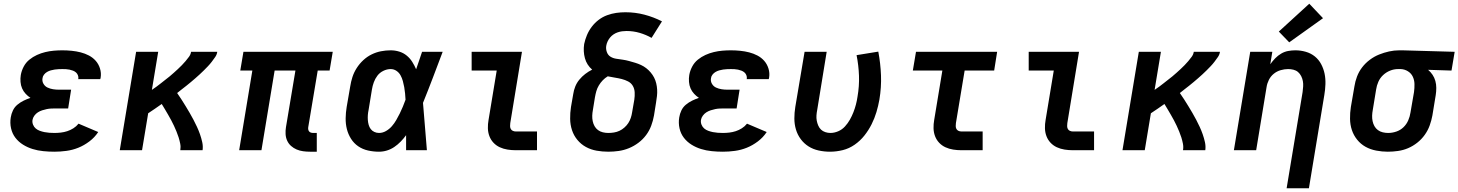

<svg xmlns="http://www.w3.org/2000/svg" viewBox="-20 -809 7854 1034"><path d="M273 8Q243 8 213 5Q183 2 155.5 -6.5Q128 -15 104 -30Q80 -45 63 -67Q46 -89 39.5 -118Q33 -147 38 -177Q41 -196 49.5 -214Q58 -232 73.5 -245Q89 -258 107.5 -267Q126 -276 144 -282Q130 -291 118 -304Q106 -317 99 -333Q92 -349 90.5 -368Q89 -387 92 -405Q96 -428 107.5 -450Q119 -472 138 -487.5Q157 -503 179 -513Q201 -523 224 -528.5Q247 -534 270 -536Q293 -538 316 -538Q341 -538 366 -535.5Q391 -533 414.5 -527Q438 -521 459 -510Q480 -499 495.5 -481.5Q511 -464 518.5 -440Q526 -416 522 -391Q521 -389 521 -387Q521 -385 520 -383H401Q401 -384 401.5 -384.5Q402 -385 402 -386Q403 -395 399.5 -404Q396 -413 389 -419Q382 -425 373 -428.5Q364 -432 354.5 -434Q345 -436 335.5 -436.5Q326 -437 316 -437Q306 -437 295.5 -436.5Q285 -436 274.5 -434.5Q264 -433 253.5 -430Q243 -427 233.5 -421.5Q224 -416 217 -407Q210 -398 209 -388Q206 -372 214 -358Q222 -344 236 -337.5Q250 -331 265.5 -328.5Q281 -326 298 -326H363L347 -225H281Q269 -225 256.5 -224.5Q244 -224 232 -221.5Q220 -219 207.5 -215Q195 -211 184 -204Q173 -197 165 -186Q157 -175 155 -163Q153 -150 158 -137.5Q163 -125 172.5 -117Q182 -109 194.5 -104.5Q207 -100 219.5 -97.5Q232 -95 245.5 -94Q259 -93 273 -93Q290 -93 307.5 -95Q325 -97 342 -102.5Q359 -108 375 -118Q391 -128 403 -143L509 -98Q490 -69 461.5 -47.5Q433 -26 402 -13.5Q371 -1 338 3.5Q305 8 273 8Z M625 0 713 -530H832L798 -325Q811 -334 823 -342.5Q835 -351 846.5 -360.5Q858 -370 870 -379Q882 -388 893.5 -397.5Q905 -407 916 -417Q927 -427 938 -437Q949 -447 959.5 -458Q970 -469 979.5 -480Q989 -491 998 -503.5Q1007 -516 1009 -530H1150Q1148 -515 1139 -502Q1130 -489 1120.5 -476.5Q1111 -464 1100 -452.5Q1089 -441 1078 -430Q1067 -419 1055.5 -408.5Q1044 -398 1032 -387.5Q1020 -377 1008 -367Q996 -357 983.5 -347Q971 -337 958.5 -327.5Q946 -318 934 -308Q946 -291 957.5 -273Q969 -255 980 -237Q991 -219 1001.5 -201Q1012 -183 1022 -164Q1032 -145 1041 -125.5Q1050 -106 1057 -86Q1064 -66 1069 -44Q1074 -22 1071 0H951Q954 -18 950.5 -35.5Q947 -53 942 -69Q937 -85 930.5 -100.5Q924 -116 917 -131.5Q910 -147 902 -161.5Q894 -176 885.5 -191Q877 -206 868.5 -220Q860 -234 851 -249Q833 -236 814.5 -223.5Q796 -211 778 -199L745 0Z M1650 8Q1631 8 1612.5 5.5Q1594 3 1577.5 -4Q1561 -11 1547.5 -23Q1534 -35 1526.5 -51.5Q1519 -68 1518 -87Q1517 -106 1520 -124L1571 -429H1459L1388 0H1268L1339 -429H1274L1291 -530H1772L1755 -429H1691L1640 -124Q1639 -118 1640 -112Q1641 -106 1644.5 -101.5Q1648 -97 1654 -95Q1660 -93 1667 -93H1686V8Z M2021 8Q1991 8 1962 1.5Q1933 -5 1909.5 -21Q1886 -37 1870.5 -61.5Q1855 -86 1848 -114Q1841 -142 1841.5 -172.5Q1842 -203 1847 -233L1866 -343Q1870 -369 1878 -394Q1886 -419 1901 -442.5Q1916 -466 1936.5 -485Q1957 -504 1981.5 -516Q2006 -528 2032 -533Q2058 -538 2084 -538Q2108 -538 2130.5 -531Q2153 -524 2170.5 -509.5Q2188 -495 2200 -476Q2212 -457 2221 -436Q2229 -459 2237 -482.5Q2245 -506 2253 -530H2364Q2338 -461 2312 -392.5Q2286 -324 2258 -255Q2264 -192 2268.5 -128Q2273 -64 2279 0H2167Q2167 -20 2167 -40.5Q2167 -61 2167 -81Q2154 -63 2138 -46.5Q2122 -30 2103.5 -17.5Q2085 -5 2064 1.5Q2043 8 2021 8ZM2021 -93Q2041 -93 2059 -103.5Q2077 -114 2090.5 -129.5Q2104 -145 2114 -162.5Q2124 -180 2133 -198Q2142 -216 2149.5 -234.5Q2157 -253 2164 -272Q2163 -289 2161.5 -306Q2160 -323 2157 -339.5Q2154 -356 2149.5 -372.5Q2145 -389 2137 -403.5Q2129 -418 2115 -427.5Q2101 -437 2084 -437Q2064 -437 2044.5 -427.5Q2025 -418 2012.5 -401.5Q2000 -385 1993 -365.5Q1986 -346 1983 -327L1965 -217Q1962 -203 1961 -189.5Q1960 -176 1961 -162.5Q1962 -149 1965.5 -136.5Q1969 -124 1976.5 -114Q1984 -104 1996 -98.5Q2008 -93 2021 -93Z M2757 0Q2735 0 2713 -3.5Q2691 -7 2671.5 -16Q2652 -25 2637.5 -40.5Q2623 -56 2615.5 -76Q2608 -96 2607.5 -118.5Q2607 -141 2611 -163L2655 -429H2520V-530H2791L2728 -146Q2727 -138 2727 -130Q2727 -122 2730.5 -115Q2734 -108 2741.5 -104.5Q2749 -101 2757 -101H2872V0Z M3256 8Q3224 8 3193 2.5Q3162 -3 3135.5 -17.5Q3109 -32 3089.5 -55.5Q3070 -79 3060.5 -108Q3051 -137 3050.5 -169Q3050 -201 3055 -233L3067 -302Q3070 -323 3078 -343Q3086 -363 3100 -380Q3114 -397 3131.5 -410.5Q3149 -424 3169 -434Q3155 -446 3145 -461.5Q3135 -477 3130 -495.5Q3125 -514 3124 -533Q3123 -552 3126 -572Q3131 -596 3141 -620Q3151 -644 3167 -665Q3183 -686 3204 -702Q3225 -718 3249.5 -727Q3274 -736 3298.5 -739.5Q3323 -743 3348 -743Q3401 -743 3450.5 -730Q3500 -717 3545 -694L3489 -605Q3459 -622 3425 -632Q3391 -642 3354 -642Q3342 -642 3330.5 -640.5Q3319 -639 3307 -635Q3295 -631 3284.5 -624Q3274 -617 3266 -607.5Q3258 -598 3252.5 -586.5Q3247 -575 3245 -563Q3242 -546 3248 -529Q3254 -512 3268 -503.5Q3282 -495 3299.5 -492.5Q3317 -490 3334 -487.5Q3351 -485 3367.5 -480.5Q3384 -476 3400.5 -471Q3417 -466 3432 -459Q3447 -452 3460 -442Q3473 -432 3484 -419Q3495 -406 3502.5 -391.5Q3510 -377 3514 -360.5Q3518 -344 3519 -326.5Q3520 -309 3518 -291.5Q3516 -274 3513 -256L3502 -187Q3497 -159 3487 -132Q3477 -105 3459.5 -81.5Q3442 -58 3418 -40Q3394 -22 3367 -11Q3340 0 3312 4Q3284 8 3256 8ZM3256 -93Q3271 -93 3286.5 -95.5Q3302 -98 3316 -104.5Q3330 -111 3342.5 -122Q3355 -133 3363.5 -146Q3372 -159 3377 -174Q3382 -189 3384 -203L3396 -272Q3399 -292 3398 -311.5Q3397 -331 3388 -346.5Q3379 -362 3362.5 -370.5Q3346 -379 3328 -383.5Q3310 -388 3291 -391Q3272 -394 3253 -398Q3238 -389 3226 -376.5Q3214 -364 3205 -349Q3196 -334 3191.5 -318Q3187 -302 3184 -285L3173 -217Q3170 -201 3169.5 -186Q3169 -171 3172 -156.5Q3175 -142 3182 -129.5Q3189 -117 3200.5 -108.5Q3212 -100 3226.5 -96.5Q3241 -93 3256 -93Z M3873 8Q3843 8 3813 5Q3783 2 3755.5 -6.5Q3728 -15 3704 -30Q3680 -45 3663 -67Q3646 -89 3639.5 -118Q3633 -147 3638 -177Q3641 -196 3649.5 -214Q3658 -232 3673.5 -245Q3689 -258 3707.5 -267Q3726 -276 3744 -282Q3730 -291 3718 -304Q3706 -317 3699 -333Q3692 -349 3690.5 -368Q3689 -387 3692 -405Q3696 -428 3707.5 -450Q3719 -472 3738 -487.5Q3757 -503 3779 -513Q3801 -523 3824 -528.5Q3847 -534 3870 -536Q3893 -538 3916 -538Q3941 -538 3966 -535.5Q3991 -533 4014.5 -527Q4038 -521 4059 -510Q4080 -499 4095.5 -481.5Q4111 -464 4118.5 -440Q4126 -416 4122 -391Q4121 -389 4121 -387Q4121 -385 4120 -383H4001Q4001 -384 4001.5 -384.5Q4002 -385 4002 -386Q4003 -395 3999.5 -404Q3996 -413 3989 -419Q3982 -425 3973 -428.5Q3964 -432 3954.5 -434Q3945 -436 3935.5 -436.5Q3926 -437 3916 -437Q3906 -437 3895.5 -436.5Q3885 -436 3874.5 -434.5Q3864 -433 3853.5 -430Q3843 -427 3833.5 -421.5Q3824 -416 3817 -407Q3810 -398 3809 -388Q3806 -372 3814 -358Q3822 -344 3836 -337.5Q3850 -331 3865.5 -328.5Q3881 -326 3898 -326H3963L3947 -225H3881Q3869 -225 3856.5 -224.5Q3844 -224 3832 -221.5Q3820 -219 3807.5 -215Q3795 -211 3784 -204Q3773 -197 3765 -186Q3757 -175 3755 -163Q3753 -150 3758 -137.5Q3763 -125 3772.5 -117Q3782 -109 3794.5 -104.5Q3807 -100 3819.5 -97.5Q3832 -95 3845.5 -94Q3859 -93 3873 -93Q3890 -93 3907.5 -95Q3925 -97 3942 -102.5Q3959 -108 3975 -118Q3991 -128 4003 -143L4109 -98Q4090 -69 4061.5 -47.5Q4033 -26 4002 -13.5Q3971 -1 3938 3.5Q3905 8 3873 8Z M4450 8Q4419 8 4389 1.5Q4359 -5 4334.5 -20.5Q4310 -36 4292.5 -59.5Q4275 -83 4266.5 -111.5Q4258 -140 4258 -171Q4258 -202 4263 -233L4313 -530H4432L4381 -217Q4378 -202 4377 -187.5Q4376 -173 4378.5 -159.5Q4381 -146 4386.5 -133Q4392 -120 4401.5 -111Q4411 -102 4424.5 -97.5Q4438 -93 4452 -93Q4473 -93 4494 -102Q4515 -111 4530.5 -128Q4546 -145 4557 -164.5Q4568 -184 4576 -204.5Q4584 -225 4589.5 -246Q4595 -267 4598 -288Q4608 -345 4606 -401Q4604 -457 4593 -512L4710 -531Q4722 -468 4724.5 -403.5Q4727 -339 4716 -273Q4710 -239 4700 -205.5Q4690 -172 4674 -140Q4658 -108 4635.5 -79.5Q4613 -51 4583 -30Q4553 -9 4518.5 -0.5Q4484 8 4450 8Z M5157 0Q5135 0 5113 -3.5Q5091 -7 5071.5 -16Q5052 -25 5037.5 -40.5Q5023 -56 5015.5 -76Q5008 -96 5007.5 -118.5Q5007 -141 5011 -163L5055 -429H4896L4913 -530H5350L5334 -429H5175L5128 -146Q5127 -138 5127 -130Q5127 -122 5130.5 -115Q5134 -108 5141.5 -104.5Q5149 -101 5157 -101H5272V0Z M5757 0Q5735 0 5713 -3.5Q5691 -7 5671.5 -16Q5652 -25 5637.5 -40.5Q5623 -56 5615.5 -76Q5608 -96 5607.5 -118.5Q5607 -141 5611 -163L5655 -429H5520V-530H5791L5728 -146Q5727 -138 5727 -130Q5727 -122 5730.5 -115Q5734 -108 5741.5 -104.5Q5749 -101 5757 -101H5872V0Z M6025 0 6113 -530H6232L6198 -325Q6211 -334 6223 -342.5Q6235 -351 6246.5 -360.5Q6258 -370 6270 -379Q6282 -388 6293.5 -397.5Q6305 -407 6316 -417Q6327 -427 6338 -437Q6349 -447 6359.5 -458Q6370 -469 6379.5 -480Q6389 -491 6398 -503.5Q6407 -516 6409 -530H6550Q6548 -515 6539 -502Q6530 -489 6520.5 -476.5Q6511 -464 6500 -452.5Q6489 -441 6478 -430Q6467 -419 6455.5 -408.5Q6444 -398 6432 -387.5Q6420 -377 6408 -367Q6396 -357 6383.5 -347Q6371 -337 6358.5 -327.5Q6346 -318 6334 -308Q6346 -291 6357.5 -273Q6369 -255 6380 -237Q6391 -219 6401.5 -201Q6412 -183 6422 -164Q6432 -145 6441 -125.5Q6450 -106 6457 -86Q6464 -66 6469 -44Q6474 -22 6471 0H6351Q6354 -18 6350.5 -35.5Q6347 -53 6342 -69Q6337 -85 6330.5 -100.5Q6324 -116 6317 -131.5Q6310 -147 6302 -161.5Q6294 -176 6285.5 -191Q6277 -206 6268.5 -220Q6260 -234 6251 -249Q6233 -236 6214.5 -223.5Q6196 -211 6178 -199L6145 0Z M6909 205 6995 -313Q6997 -328 6998 -343Q6999 -358 6996.5 -372Q6994 -386 6987.5 -399Q6981 -412 6970.5 -421Q6960 -430 6946 -433.5Q6932 -437 6917 -437Q6897 -437 6876.5 -431Q6856 -425 6839.5 -411.5Q6823 -398 6813.5 -379Q6804 -360 6801 -340L6745 0H6625L6713 -530H6832L6821 -463Q6833 -480 6847.5 -495Q6862 -510 6880 -520.5Q6898 -531 6917.5 -534.5Q6937 -538 6956 -538Q6985 -538 7012.5 -530Q7040 -522 7061 -505Q7082 -488 7095 -463.5Q7108 -439 7113.5 -412Q7119 -385 7118 -355.5Q7117 -326 7112 -297L7029 205ZM6923 -581 6867 -639 7031 -789 7105 -711Z M7454 8Q7423 8 7391.5 2Q7360 -4 7334 -18.5Q7308 -33 7289 -56.5Q7270 -80 7260.5 -108.5Q7251 -137 7250.5 -169Q7250 -201 7255 -233L7274 -343Q7278 -370 7288 -396.5Q7298 -423 7315.5 -446Q7333 -469 7357 -487Q7381 -505 7407.5 -515.5Q7434 -526 7461 -532Q7488 -538 7516 -538Q7520 -538 7524 -538Q7528 -538 7533 -538L7814 -530L7797 -429L7671 -433Q7685 -421 7695 -406Q7705 -391 7710 -373Q7715 -355 7715 -335.5Q7715 -316 7712 -297L7694 -187Q7689 -160 7679.5 -133.5Q7670 -107 7653 -83Q7636 -59 7612.5 -40.5Q7589 -22 7563 -11Q7537 0 7509 4Q7481 8 7454 8ZM7456 -93Q7478 -93 7500 -100.5Q7522 -108 7538.5 -124Q7555 -140 7564 -161Q7573 -182 7576 -203L7595 -313Q7598 -335 7597.5 -356.5Q7597 -378 7588.5 -396Q7580 -414 7562.5 -425Q7545 -436 7524 -437H7516Q7514 -437 7512.5 -437Q7511 -437 7509 -437Q7487 -437 7466 -428.5Q7445 -420 7428.5 -404.5Q7412 -389 7403 -368.5Q7394 -348 7391 -327L7373 -217Q7370 -201 7369.5 -186Q7369 -171 7372 -156.5Q7375 -142 7382 -129.5Q7389 -117 7400.5 -108.5Q7412 -100 7426.5 -96.5Q7441 -93 7456 -93Z"/></svg>

Font: Iosevka Curly Extended
Style: Bold Italic
Weight: 700
Width: 7
Italic angle: -9°
Monospace: yes
Designer: Belleve Invis
Foundry: Belleve Invis
Version: Version 11.1.0; ttfautohint (v1.8.3)